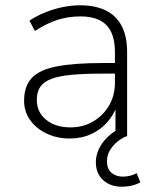

<svg xmlns="http://www.w3.org/2000/svg" viewBox="-20 -515 590 725"><path d="M243 8Q195 8 155.5 -11Q116 -30 93.5 -62Q71 -94 71 -134Q71 -190 100.5 -221Q130 -252 195.5 -264.5Q261 -277 368 -277H426V-237H370Q299 -237 250.5 -232.5Q202 -228 173.5 -217Q145 -206 132 -187Q119 -168 119 -138Q119 -91 154.5 -62.5Q190 -34 246 -34Q294 -34 332 -56.5Q370 -79 392 -117Q414 -155 414 -202V-318Q414 -387 382 -420Q350 -453 284 -453Q238 -453 197 -440Q156 -427 112 -398L91 -437Q118 -455 150 -468Q182 -481 216 -488Q250 -495 283 -495Q339 -495 378.5 -476Q418 -457 439 -418Q460 -379 460 -318V0H416V-117H422Q410 -82 385 -53.5Q360 -25 324 -8.5Q288 8 243 8ZM439 190Q397 190 369.5 165Q342 140 342 98Q342 60 366.5 25.5Q391 -9 434 -31L456 0Q441 6 424.5 19Q408 32 396 51Q384 70 384 93Q384 124 401.5 138Q419 152 444 152Q456 152 469.5 149Q483 146 496 139L510 173Q500 180 481 185Q462 190 439 190Z"/></svg>

Font: Nunito Sans 10pt ExtraLight
Style: Regular
Weight: 250
Designer: Vernon Adams
Foundry: Vernon Adams
Version: Version 3.101;gftools[0.9.27]